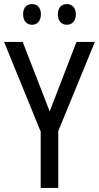

<svg xmlns="http://www.w3.org/2000/svg" viewBox="-20 -919 484 939"><path d="M93 -849C93 -815 112 -798 137 -798C161 -798 180 -815 180 -849C180 -883 161 -899 137 -899C112 -899 93 -884 93 -849ZM263 -849C263 -815 282 -798 307 -798C331 -798 351 -815 351 -849C351 -883 331 -899 307 -899C283 -899 263 -884 263 -849ZM223 -374 91 -714H0L179 -275V0H265V-278L444 -714H354Z"/></svg>

Font: Noto Sans Khmer UI Condensed
Style: Regular
Weight: 400
Width: 3
Designer: Danh Hong and the Monotype Design Team
Foundry: Monotype Imaging Inc.
Version: Version 2.002